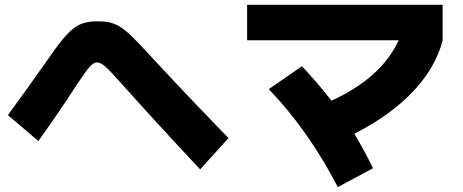

<svg xmlns="http://www.w3.org/2000/svg" viewBox="-20 -725 1915 794"><path d="M807.6 -24.4 924.8 -154.3C818.4 -263.7 711.9 -375 592.8 -503.9C488.3 -618.2 461.9 -636.7 380.9 -636.7C299.8 -636.7 265.6 -606.4 178.7 -480.5C133.8 -416 79.1 -339.8 12.7 -249L138.7 -141.6C203.1 -232.4 250 -300.8 290 -363.3C345.7 -447.3 361.3 -466.8 380.9 -466.8C401.4 -466.8 420.9 -448.2 484.4 -377C577.1 -273.4 668.9 -172.9 807.6 -24.4Z M1377 48.8 1522.5 -29.3C1499 -78.1 1473.1 -125.5 1445.3 -171.9C1643.6 -272 1773.4 -409.7 1810.5 -558.6V-705.1H1002V-558.6H1628.9C1580.6 -454.6 1488.8 -371.6 1350.6 -308.6C1313.5 -356.9 1272.9 -404.3 1228.5 -451.2L1091.8 -356.4C1207 -235.4 1299.8 -100.6 1377 48.8Z"/></svg>

Font: Pretendard Black
Style: Regular
Weight: 900
Designer: Base glyphs from Inter by Rasmus Andersson; Hangeul glyphs from Noto Sans CJK(Source Han Sans) by Jang Soo-young and Kan
Foundry: Kil Hyung-jin
Version: Version 1.309;Glyphs 3.2 (3225)